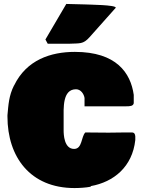

<svg xmlns="http://www.w3.org/2000/svg" viewBox="-20 -952 719 968"><path d="M355.5 -3.9C379.9 -3.9 414.1 -5.9 437.5 -10.7V-13.7C553.7 -34.2 647.5 -111.3 662.1 -246.1V-264.6C661.1 -276.4 657.2 -284.2 644.5 -284.2H608.4C581.1 -284.2 554.7 -283.2 527.3 -283.2C488.3 -283.2 449.2 -284.2 410.2 -284.2C388.7 -262.7 395.5 -201.2 353.5 -201.2C302.7 -201.2 300.8 -275.4 300.8 -294.9V-349.6C300.8 -406.2 293.9 -502 363.3 -502C387.7 -502 403.3 -477.5 406.2 -458V-416H615.2C635.7 -416 651.4 -417 654.3 -431.6V-473.6C638.7 -585 566.4 -690.4 357.4 -690.4C236.3 -690.4 113.3 -650.4 50.8 -520.5V-521.5C24.4 -468.8 22.5 -423.8 17.6 -371.1V-364.3C17.6 -161.1 132.1 -3.9 355.5 -3.9ZM209 -752.9 220.7 -731.4H326.2C382.8 -734.4 398.4 -727.5 431.6 -764.6L563.8 -913.1C563.8 -927.8 429.7 -928.3 408.2 -929.7L314.2 -932.1Z"/></svg>

Font: Bowlby One SC
Style: Regular
Weight: 400
Width: 1
Version: Version 1.2